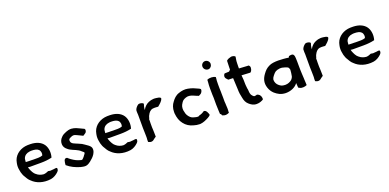

<svg xmlns="http://www.w3.org/2000/svg" viewBox="-4 -1544 4830 2382"><g transform="rotate(-20 2410.5 -353.0)"><path d="M52 -239C55 -215 61 -188 71 -166C74 -159 77 -154 80 -147H81V-146C98 -117 114 -85 141 -64C193 -12 278 21 384 6C423 0 459 -23 483 -46C489 -52 496 -59 500 -68C505 -82 504 -92 500 -99C494 -101 486 -102 479 -101C463 -97 453 -98 432 -96H431C418 -93 413 -94 399 -96L384 -99C368 -91 339 -81 320 -81C285 -83 250 -98 230 -117H229C202 -136 184 -174 171 -208C169 -214 167 -220 165 -229H168C178 -228 183 -226 195 -226H336C387 -226 435 -231 477 -241L480 -242L481 -244C497 -296 494 -363 462 -412C427 -463 366 -487 292 -489H255C166 -486 89 -437 62 -360C60 -351 57 -342 55 -333L52 -318C47 -294 47 -262 52 -239ZM161 -299C161 -300 162 -303 162 -304V-306C162 -315 163 -327 165 -335V-336C165 -339 166 -341 167 -345C179 -380 209 -401 250 -406C256 -407 260 -407 270 -408H275C316 -408 350 -402 369 -382C388 -364 392 -327 382 -306C365 -300 348 -296 326 -296H258C250 -296 244 -296 236 -297H215C197 -297 180 -299 161 -299Z M613 -95 615 -93C661 -53 718 -26 781 -8C801 -4 826 3 849 0C873 -3 897 -19 912 -31C938 -51 965 -76 982 -104C991 -121 998 -134 1000 -154V-157C1004 -196 976 -217 949 -235C933 -248 914 -258 897 -270V-271H896C881 -279 867 -284 852 -291C811 -310 763 -318 763 -362V-363C760 -384 777 -391 795 -399H796C804 -404 815 -409 829 -409C848 -409 861 -401 877 -394C896 -384 917 -376 941 -363L943 -361C947 -362 973 -380 974 -381C992 -390 1003 -422 987 -438L985 -439C973 -442 964 -450 951 -455C914 -472 881 -492 831 -495C804 -495 781 -489 762 -481C736 -470 713 -461 694 -440C666 -414 655 -380 658 -348C660 -320 677 -296 698 -280C733 -247 791 -234 828 -211H829C841 -205 852 -194 862 -185C870 -178 874 -175 884 -167C891 -159 882 -144 872 -134C864 -122 857 -112 847 -102C838 -93 833 -84 818 -87C769 -99 739 -114 697 -144C685 -154 672 -162 663 -172L662 -174H660C618 -184 616 -133 613 -97Z M1102 -239C1105 -215 1111 -188 1121 -166C1124 -159 1127 -154 1130 -147H1131V-146C1148 -117 1164 -85 1191 -64C1243 -12 1328 21 1434 6C1473 0 1509 -23 1533 -46C1539 -52 1546 -59 1550 -68C1555 -82 1554 -92 1550 -99C1544 -101 1536 -102 1529 -101C1513 -97 1503 -98 1482 -96H1481C1468 -93 1463 -94 1449 -96L1434 -99C1418 -91 1389 -81 1370 -81C1335 -83 1300 -98 1280 -117H1279C1252 -136 1234 -174 1221 -208C1219 -214 1217 -220 1215 -229H1218C1228 -228 1233 -226 1245 -226H1386C1437 -226 1485 -231 1527 -241L1530 -242L1531 -244C1547 -296 1544 -363 1512 -412C1477 -463 1416 -487 1342 -489H1305C1216 -486 1139 -437 1112 -360C1110 -351 1107 -342 1105 -333L1102 -318C1097 -294 1097 -262 1102 -239ZM1211 -299C1211 -300 1212 -303 1212 -304V-306C1212 -315 1213 -327 1215 -335V-336C1215 -339 1216 -341 1217 -345C1229 -380 1259 -401 1300 -406C1306 -407 1310 -407 1320 -408H1325C1366 -408 1400 -402 1419 -382C1438 -364 1442 -327 1432 -306C1415 -300 1398 -296 1376 -296H1308C1300 -296 1294 -296 1286 -297H1265C1247 -297 1230 -299 1211 -299Z M1671 -435C1668 -409 1672 -392 1672 -372V-200C1673 -177 1674 -156 1674 -132C1674 -114 1675 -96 1675 -80C1676 -70 1674 -56 1673 -45V-15C1683 -10 1697 -3 1713 -3C1725 -3 1737 -8 1744 -14L1756 -24C1766 -30 1775 -39 1785 -44V-47C1785 -63 1784 -81 1784 -97C1784 -108 1784 -120 1783 -130C1783 -145 1781 -156 1781 -170V-222C1782 -236 1782 -247 1782 -257V-259C1781 -261 1781 -264 1781 -267C1781 -268 1782 -269 1781 -272C1789 -286 1791 -308 1799 -321V-322H1800C1812 -348 1832 -377 1868 -384C1901 -388 1926 -383 1938 -383H1940L1942 -384C1954 -396 1970 -406 1981 -419C1994 -432 2005 -446 2011 -465V-468C2007 -488 1971 -489 1955 -492C1902 -500 1860 -486 1825 -464C1812 -455 1794 -438 1786 -426L1780 -417V-416C1777 -411 1774 -407 1771 -400V-403C1771 -432 1779 -457 1786 -479L1784 -481C1775 -494 1741 -505 1716 -494V-493H1715C1696 -479 1679 -460 1671 -436Z M2103 -236C2109 -175 2123 -132 2154 -93C2182 -55 2225 -26 2279 -14C2301 -8 2321 -3 2348 -3H2362C2403 -7 2440 -25 2468 -40H2469C2487 -51 2502 -59 2506 -71V-74C2499 -96 2486 -138 2454 -138H2449V-135C2437 -126 2412 -113 2383 -106H2382C2378 -102 2371 -98 2366 -98H2357C2352 -98 2345 -99 2339 -100C2313 -105 2286 -113 2269 -128C2244 -151 2227 -178 2222 -217L2219 -227C2219 -233 2217 -243 2217 -249V-259C2218 -275 2221 -291 2228 -304C2237 -321 2250 -342 2264 -353C2273 -361 2289 -367 2302 -372C2362 -394 2424 -346 2460 -337L2462 -336C2467 -341 2474 -343 2480 -346C2499 -353 2519 -384 2513 -407C2508 -412 2502 -416 2491 -421C2474 -428 2453 -439 2428 -449C2410 -456 2384 -463 2362 -467C2323 -475 2279 -469 2241 -455C2197 -441 2167 -410 2143 -376C2119 -347 2103 -304 2103 -255Z M2622 -376C2622 -355 2623 -316 2623 -295C2623 -287 2623 -282 2624 -272C2624 -266 2624 -261 2625 -251V-161C2625 -152 2625 -145 2626 -134C2626 -118 2628 -91 2628 -77C2629 -66 2630 -51 2630 -40V-37L2642 -28C2643 -26 2645 -22 2647 -17V-12C2660 -6 2674 0 2692 0C2712 0 2725 -7 2739 -12V-23C2739 -34 2741 -44 2741 -56V-72C2741 -84 2740 -97 2739 -109L2738 -134V-135C2737 -144 2736 -151 2736 -159V-216C2736 -231 2735 -250 2735 -265V-288C2733 -316 2733 -359 2733 -389C2733 -395 2734 -438 2734 -438C2735 -450 2738 -467 2738 -481V-484L2736 -485C2711 -501 2660 -504 2630 -489L2627 -488V-476C2627 -471 2626 -466 2626 -457C2623 -432 2622 -404 2622 -376ZM2626 -662C2626 -632 2651 -607 2680 -606H2688C2715 -609 2734 -634 2734 -661C2734 -691 2709 -716 2679 -716C2650 -716 2626 -692 2626 -662Z M2842 -466C2831 -434 2862 -412 2874 -400H2892C2905 -400 2921 -398 2935 -398C2937 -349 2940 -299 2942 -249C2942 -207 2948 -169 2957 -132C2964 -92 2978 -62 3004 -39C3028 -18 3057 4 3102 4C3141 4 3167 -9 3190 -21C3201 -43 3184 -84 3165 -93L3155 -100H3154C3150 -101 3146 -102 3143 -104H3142C3135 -102 3119 -96 3103 -98C3093 -103 3085 -113 3076 -125C3067 -136 3061 -163 3061 -188C3060 -199 3059 -209 3056 -220L3054 -241C3054 -248 3053 -254 3052 -260L3051 -279C3051 -295 3050 -317 3050 -333V-334C3049 -339 3045 -395 3045 -395C3079 -393 3123 -392 3158 -389H3160L3174 -403C3181 -414 3185 -429 3186 -445C3187 -462 3178 -472 3171 -479H3169C3162 -479 3156 -479 3148 -480H3147C3117 -482 3077 -483 3047 -486H3044V-510C3044 -525 3044 -539 3045 -554C3046 -573 3046 -594 3050 -608L3055 -638C3048 -652 3012 -664 2988 -652L2966 -646V-645C2957 -640 2942 -634 2938 -625V-623C2936 -595 2935 -563 2935 -532V-510C2929 -504 2923 -499 2915 -491C2895 -491 2877 -489 2860 -489H2858C2851 -486 2844 -476 2842 -466Z M3293 -143C3304 -109 3322 -81 3347 -58C3386 -25 3423 -2 3488 0C3559 0 3619 -30 3649 -73C3650 -54 3652 -39 3653 -15V-12L3670 -2C3697 13 3739 7 3763 -5L3762 -35C3761 -48 3761 -61 3760 -72L3759 -98C3759 -112 3757 -130 3756 -152C3754 -198 3753 -217 3753 -264C3753 -304 3753 -331 3751 -367C3751 -382 3748 -399 3740 -411C3727 -431 3696 -422 3677 -417V-409C3674 -405 3672 -403 3669 -401C3632 -408 3573 -411 3536 -412C3490 -412 3442 -408 3410 -390C3373 -372 3352 -351 3325 -314C3290 -266 3270 -213 3293 -143ZM3398 -204C3398 -209 3398 -213 3399 -215C3403 -229 3410 -243 3424 -259C3453 -295 3466 -306 3519 -313C3531 -313 3544 -314 3550 -312C3569 -309 3605 -298 3620 -289C3631 -282 3634 -269 3638 -254C3636 -229 3633 -194 3627 -169C3623 -154 3609 -133 3597 -125C3580 -112 3551 -98 3520 -98H3512C3472 -100 3459 -107 3433 -129C3414 -145 3398 -172 3398 -204Z M3876 -435C3873 -409 3877 -392 3877 -372V-200C3878 -177 3879 -156 3879 -132C3879 -114 3880 -96 3880 -80C3881 -70 3879 -56 3878 -45V-15C3888 -10 3902 -3 3918 -3C3930 -3 3942 -8 3949 -14L3961 -24C3971 -30 3980 -39 3990 -44V-47C3990 -63 3989 -81 3989 -97C3989 -108 3989 -120 3988 -130C3988 -145 3986 -156 3986 -170V-222C3987 -236 3987 -247 3987 -257V-259C3986 -261 3986 -264 3986 -267C3986 -268 3987 -269 3986 -272C3994 -286 3996 -308 4004 -321V-322H4005C4017 -348 4037 -377 4073 -384C4106 -388 4131 -383 4143 -383H4145L4147 -384C4159 -396 4175 -406 4186 -419C4199 -432 4210 -446 4216 -465V-468C4212 -488 4176 -489 4160 -492C4107 -500 4065 -486 4030 -464C4017 -455 3999 -438 3991 -426L3985 -417V-416C3982 -411 3979 -407 3976 -400V-403C3976 -432 3984 -457 3991 -479L3989 -481C3980 -494 3946 -505 3921 -494V-493H3920C3901 -479 3884 -460 3876 -436Z M4312 -239C4315 -215 4321 -188 4331 -166C4334 -159 4337 -154 4340 -147H4341V-146C4358 -117 4374 -85 4401 -64C4453 -12 4538 21 4644 6C4683 0 4719 -23 4743 -46C4749 -52 4756 -59 4760 -68C4765 -82 4764 -92 4760 -99C4754 -101 4746 -102 4739 -101C4723 -97 4713 -98 4692 -96H4691C4678 -93 4673 -94 4659 -96L4644 -99C4628 -91 4599 -81 4580 -81C4545 -83 4510 -98 4490 -117H4489C4462 -136 4444 -174 4431 -208C4429 -214 4427 -220 4425 -229H4428C4438 -228 4443 -226 4455 -226H4596C4647 -226 4695 -231 4737 -241L4740 -242L4741 -244C4757 -296 4754 -363 4722 -412C4687 -463 4626 -487 4552 -489H4515C4426 -486 4349 -437 4322 -360C4320 -351 4317 -342 4315 -333L4312 -318C4307 -294 4307 -262 4312 -239ZM4421 -299C4421 -300 4422 -303 4422 -304V-306C4422 -315 4423 -327 4425 -335V-336C4425 -339 4426 -341 4427 -345C4439 -380 4469 -401 4510 -406C4516 -407 4520 -407 4530 -408H4535C4576 -408 4610 -402 4629 -382C4648 -364 4652 -327 4642 -306C4625 -300 4608 -296 4586 -296H4518C4510 -296 4504 -296 4496 -297H4475C4457 -297 4440 -299 4421 -299Z"/></g></svg>

Font: Hussar Pisanka
Style: Sbd
Weight: 600
Designer: Robert Jablonski
Foundry: Cannot Into Space Fonts
Version: Version 1.070